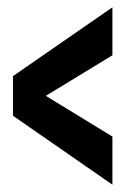

<svg xmlns="http://www.w3.org/2000/svg" viewBox="-20 -508 355 530"><path d="M290.3 1.8V-131L106.5 -243.4L290.3 -355.4V-487.8L15.8 -297.9V-188.5Z"/></svg>

Font: Anybody Thin Condensed
Style: Regular
Weight: 100
Width: 3
Version: Version 1.113;gftools[0.9.25]